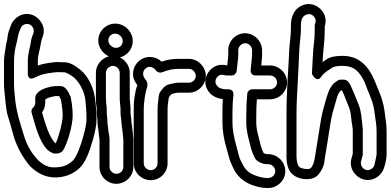

<svg xmlns="http://www.w3.org/2000/svg" viewBox="-21 -847 1951 959"><path d="M154 -460C178 -472 198 -480 247 -485C268 -488 274 -486 300 -486C305 -486 320 -481 343 -464C371 -444 402 -392 406 -343C409 -303 411 -294 411 -250C411 -233 406 -204 395 -166C376 -98 356 -57 342 -44C314 -18 287 -11 247 -11C222 -11 192 -22 163 -54C130 -90 110 -131 97 -175C78 -237 59 -292 53 -367C52 -383 49 -405 49 -421V-545C49 -570 55 -610 61 -629C68 -652 66 -668 77 -693C84 -708 84 -717 99 -724C129 -738 155 -708 146 -681C141 -669 136 -657 134 -642C130 -610 118 -581 118 -545V-482C118 -482 114 -440 154 -460ZM168 -520V-545C168 -566 175 -590 179 -608C182 -620 184 -642 188 -652L192 -663C212 -714 176 -759 142 -772C91 -791 47 -756 34 -722C27 -704 19 -683 17 -665C15 -643 12 -640 9 -622C7 -605 -1 -566 -1 -545V-421C-1 -413 0 -404 1 -393C5 -356 8 -298 19 -265C31 -229 38 -198 49 -161C66 -109 91 -63 126 -21C126 -21 126 -20 127 -19C163 17 203 37 246 39C295 41 341 26 377 -8C404 -34 424 -82 444 -152C455 -192 461 -224 461 -250C461 -272 460 -289 459 -302C456 -341 453 -378 439 -412C424 -451 403 -482 373 -504C349 -523 325 -536 300 -536C271 -536 265 -539 241 -535C213 -532 190 -527 168 -520ZM294 -96C316 -131 342 -220 342 -269C342 -297 339 -328 332 -363C332 -365 330 -367 329 -369L322 -384C315 -397 302 -417 282 -417H265C237 -418 196 -406 178 -393C169 -386 155 -376 155 -356V-334C155 -324 152 -317 144 -309C129 -295 139 -279 143 -263C164 -184 186 -129 215 -100C219 -96 224 -92 229 -89L241 -83C244 -81 248 -80 252 -80H263C275 -80 289 -88 294 -96ZM257 -131 255 -132C235 -152 214 -194 192 -276L189 -285C198 -298 205 -316 205 -334V-350C211 -355 220 -359 236 -363C261 -369 258 -367 274 -367C275 -366 276 -364 277 -362L283 -350C289 -319 292 -292 292 -269C292 -237 272 -161 257 -131Z M543 -568C497 -568 458 -529 458 -483V-359C458 -339 459 -322 462 -305V-291C462 -275 463 -264 465 -254C466 -250 466 -247 466 -245C465 -236 466 -226 468 -213C473 -185 471 -181 476 -151V-13C476 33 514 71 560 71C606 71 645 33 645 -13V-149V-151L642 -187L635 -244V-245V-248L631 -282V-305V-307L628 -343C627 -349 627 -354 627 -359V-483C627 -529 589 -568 543 -568ZM561 21C542 21 526 5 526 -13V-153C526 -168 521 -184 521 -189C521 -198 515 -233 515 -242C516 -264 512 -263 512 -291V-307V-311C510 -324 508 -340 508 -359V-483C508 -501 524 -518 543 -518C562 -518 577 -501 577 -483V-359C577 -352 577 -345 578 -339L581 -304V-281V-278L585 -244V-242V-239L592 -181L595 -148V-13C595 5 580 21 561 21ZM555 -679C574 -679 592 -661 592 -642C592 -622 578 -608 558 -608C539 -608 520 -626 520 -645C520 -665 535 -679 555 -679ZM470 -645C470 -598 511 -558 558 -558C604 -558 642 -596 642 -642C642 -689 602 -729 555 -729C508 -729 470 -691 470 -645Z M957 -468C957 -450 941 -434 923 -434H870C856 -434 843 -430 828 -427C811 -424 798 -414 789 -401C781 -390 774 -385 772 -367L770 -350C768 -334 766 -319 766 -298V-31C766 -13 751 3 732 3C713 3 697 -13 697 -31V-298C697 -330 700 -339 702 -360L705 -377C707 -388 709 -398 713 -409C714 -412 715 -415 715 -418V-430C715 -439 707 -449 702 -455C690 -471 691 -492 706 -505C724 -520 745 -513 759 -494C766 -485 779 -482 789 -486C816 -497 842 -503 870 -503H923C941 -503 957 -486 957 -468ZM732 53C778 53 816 15 816 -31V-298C816 -319 818 -329 820 -344L822 -359C824 -363 826 -365 830 -371C837 -381 858 -383 870 -384H923C968 -384 1007 -423 1007 -468C1007 -513 968 -553 923 -553H870C841 -553 815 -549 786 -539C773 -552 755 -560 736 -562C687 -567 648 -530 644 -486C641 -461 650 -442 665 -422C661 -410 657 -399 655 -385L652 -368C648 -346 647 -329 647 -298V-31C647 15 686 53 732 53Z M1204 -631C1223 -631 1238 -614 1238 -596V-568L1231 -497C1230 -486 1235 -470 1256 -470H1328C1346 -470 1363 -454 1363 -435C1363 -416 1346 -401 1328 -401H1239C1226 -401 1215 -390 1214 -379C1211 -348 1209 -310 1209 -265V-235C1209 -211 1213 -185 1220 -157C1233 -109 1232 -99 1249 -64L1254 -55C1256 -50 1260 -47 1264 -44C1276 -35 1293 -27 1312 -27H1319C1337 -27 1354 -11 1354 8C1354 27 1337 42 1319 42H1312C1296 42 1276 38 1253 29C1223 18 1203 0 1190 -28C1186 -37 1181 -45 1178 -52C1173 -62 1164 -104 1160 -116C1147 -162 1140 -201 1140 -235V-265C1140 -315 1142 -351 1145 -372C1146 -382 1143 -401 1120 -401H1114C1080 -401 1066 -411 1059 -425C1054 -434 1054 -440 1057 -450C1063 -467 1078 -479 1103 -471C1106 -470 1109 -470 1111 -470H1136C1149 -470 1160 -481 1161 -492L1169 -564V-567V-596C1169 -614 1185 -631 1204 -631ZM1404 8C1404 -38 1365 -77 1319 -77H1312C1310 -77 1299 -80 1296 -82C1280 -115 1281 -124 1269 -170C1262 -194 1259 -216 1259 -235V-265C1259 -298 1260 -327 1262 -351H1328C1374 -351 1413 -389 1413 -435C1413 -481 1374 -520 1328 -520H1284L1288 -565V-567V-596C1288 -642 1249 -681 1203 -681C1157 -681 1119 -642 1119 -596V-568L1114 -520C1095 -525 1071 -525 1052 -515C1018 -498 989 -449 1014 -401C1029 -372 1057 -356 1092 -352C1090 -330 1090 -300 1090 -265V-235C1090 -195 1097 -150 1112 -101C1115 -93 1117 -81 1121 -67C1128 -40 1134 -30 1144 -8C1162 32 1194 60 1235 76C1262 86 1288 92 1312 92H1319C1365 92 1404 54 1404 8Z M1552 -757C1557 -748 1557 -740 1553 -729C1552 -726 1551 -723 1551 -720V-698C1551 -677 1550 -657 1548 -640C1542 -595 1540 -530 1537 -478C1537 -478 1560 -430 1583 -463C1600 -487 1614 -492 1638 -509C1644 -513 1659 -518 1685 -518C1727 -518 1754 -509 1780 -472C1798 -446 1803 -430 1813 -403C1829 -363 1844 -335 1850 -283C1854 -248 1860 -229 1860 -189V-76C1860 -74 1856 -52 1849 -22C1846 -13 1841 -7 1832 -2C1803 14 1774 -15 1783 -43L1788 -63C1791 -72 1791 -71 1791 -77V-202V-205L1789 -221C1785 -257 1783 -294 1770 -325C1760 -348 1753 -369 1743 -391C1733 -412 1730 -427 1715 -442C1706 -451 1695 -449 1679 -449C1668 -449 1658 -439 1652 -435C1642 -428 1637 -420 1630 -409C1621 -395 1615 -377 1608 -353C1593 -299 1588 -287 1578 -224C1568 -160 1562 -125 1553 -68L1548 -42C1545 -30 1541 -19 1532 -8C1529 -5 1522 0 1498 -4C1476 -8 1470 -15 1467 -23C1463 -35 1460 -49 1460 -66V-279C1460 -310 1461 -336 1462 -357C1467 -439 1470 -519 1474 -599C1475 -625 1482 -672 1482 -698V-719C1482 -752 1491 -765 1505 -772C1526 -783 1543 -773 1552 -757ZM1482 -817C1447 -799 1432 -762 1432 -719V-698C1432 -673 1425 -626 1424 -601C1419 -491 1410 -394 1410 -279V-66C1410 -45 1412 -26 1419 -8C1429 22 1456 40 1489 46C1520 51 1552 47 1571 23C1584 6 1594 -11 1598 -32L1602 -60C1612 -118 1617 -151 1627 -216C1637 -280 1641 -285 1656 -339C1665 -371 1669 -386 1686 -398C1694 -382 1703 -360 1710 -341C1717 -324 1729 -298 1731 -277C1733 -252 1736 -238 1739 -215L1741 -200V-79L1735 -57C1720 -6 1754 36 1791 48C1842 64 1886 29 1897 -8C1907 -39 1910 -62 1910 -76V-189C1910 -229 1904 -253 1900 -289C1894 -336 1882 -367 1867 -403C1852 -439 1842 -468 1820 -500C1787 -547 1741 -570 1684 -568C1655 -567 1629 -564 1609 -550C1602 -545 1596 -541 1590 -537C1593 -600 1601 -639 1601 -698V-716C1608 -736 1607 -760 1596 -780C1578 -815 1531 -842 1482 -817Z"/></svg>

Font: AppleStorm
Style: XbdOut
Weight: 800
Foundry: Cannot Into Space Fonts
Version: Version 1.01